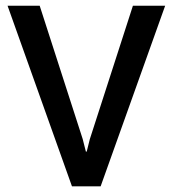

<svg xmlns="http://www.w3.org/2000/svg" viewBox="-20 -660 611 680"><path d="M120.6 -639.6 272.9 -167.5 284.2 -123H287.1L297.9 -166.5L450.7 -639.6H564.9L336.4 0H234.9L6.8 -639.6Z"/></svg>

Font: Yantramanav Medium
Style: Regular
Weight: 500
Version: Version 1.001;PS 1.0;hotconv 1.0.72;makeotf.lib2.5.5900; ttf